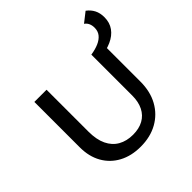

<svg xmlns="http://www.w3.org/2000/svg" viewBox="-214 -1013 1203 1203"><g transform="rotate(-45 387.0 -411.5)"><path d="M361 12Q279 12 217.5 -21Q156 -54 122 -114Q88 -174 88 -256V-658H196V-287Q196 -216 218.5 -169Q241 -122 282.5 -98.5Q324 -75 380 -75Q434 -75 472 -96Q510 -117 530 -157Q550 -197 550 -252V-615H648V-278Q648 -190 612 -125Q576 -60 511.5 -24Q447 12 361 12ZM576 -561 550 -615Q590 -621 620 -634Q650 -647 667 -668Q684 -689 684 -720Q684 -741 676.5 -757.5Q669 -774 654 -784L719 -835Q746 -815 760 -787.5Q774 -760 774 -723Q774 -675 749.5 -641Q725 -607 680.5 -587Q636 -567 576 -561Z"/></g></svg>

Font: Ysabeau Office SemiBold
Style: Regular
Weight: 600
Designer: Christian Thalmann (Catharsis Fonts)
Version: Version 2.001;gftools[0.9.30]; featfreeze: tnum,lnum,ss02